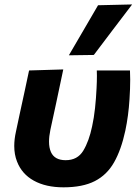

<svg xmlns="http://www.w3.org/2000/svg" viewBox="-20 -808 612 842"><path d="M258.5 13.5Q181 13.5 128.2 -15.8Q75.5 -45 54.5 -100Q42.5 -130.5 42.5 -168Q42.5 -197.5 50 -231Q54.5 -252.5 58.5 -271Q62.5 -289.5 66.5 -308.5Q79 -366 88.5 -409.8Q98 -453.5 107.5 -499L257.5 -503.5Q240.5 -423 226 -354.5Q211 -286 201 -239Q195 -210 195 -187Q195 -160 203.5 -141Q219.5 -105.5 268 -105.5Q320 -105.5 345.2 -147.2Q370.5 -189 384 -254Q392 -290 396.8 -334.2Q401.5 -378.5 403.5 -422Q405 -450.5 405 -475.5Q405 -487.5 404.5 -499H550Q551 -480 551 -458.5Q551 -420 548 -373.5Q543.5 -300.5 529.5 -234.5Q511.5 -151 480.2 -96Q449 -41 395.8 -13.8Q342.5 13.5 258.5 13.5ZM282 -565.5Q314.5 -621 346.5 -676Q378 -730.5 410 -785L559.5 -788.5Q516 -731.5 474 -676.2Q432 -621 391.5 -567Z"/></svg>

Font: Heraclito
Style: Bold Italic
Weight: 700
Italic angle: -12°
Designer: Kostas Bartsokas (font) & Cristiano Sobral (main changes)
Foundry: Kostas Bartsokas (font) & Cristiano Sobral (main changes)
Version: Version 1.00;July 8, 2020;FontCreator 13.0.0.2655 64-bit